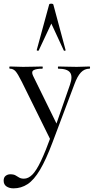

<svg xmlns="http://www.w3.org/2000/svg" viewBox="-56 -750 513 1051"><path d="M434 -386Q437 -386 437 -380Q437 -374 434 -374Q406 -374 386.5 -353Q367 -332 351 -288L232 28Q196 124 163 179.5Q130 235 95 258Q60 281 18 281Q-5 281 -20.5 270.5Q-36 260 -36 239Q-36 221 -25 212.5Q-14 204 0 204Q19 204 29 210Q39 216 49 222Q59 228 75 228Q99 228 121 206Q143 184 168 131.5Q193 79 226 -12L225 25L63 -303Q41 -347 28.5 -360.5Q16 -374 -2 -374Q-5 -374 -5 -380Q-5 -386 -2 -386Q15 -386 34 -385Q53 -384 70 -384Q104 -384 129.5 -385Q155 -386 176 -386Q178 -386 178 -380Q178 -374 176 -374Q143 -374 128.5 -366Q114 -358 125 -335L260 -60L232 -13L327 -286Q343 -332 327.5 -353Q312 -374 263 -374Q261 -374 261 -380Q261 -386 263 -386Q287 -386 308.5 -385Q330 -384 364 -384Q386 -384 400.5 -385Q415 -386 434 -386ZM303 -476Q305 -474 299.5 -472.5Q294 -471 293 -474L225 -621L156 -474Q155 -471 149.5 -472.5Q144 -474 145 -476L213 -725Q214 -730 224 -730Q234 -730 236 -725Z"/></svg>

Font: Cormorant Medium
Style: Regular
Weight: 500
Designer: Christian Thalmann (Catharsis Fonts)
Foundry: Catharsis Fonts
Version: Version 4.000